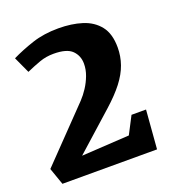

<svg xmlns="http://www.w3.org/2000/svg" viewBox="-121 -725 752 820"><g transform="rotate(-20 255.0 -315.0)"><path d="M24 0 -3 -77 219 -307Q236 -325 251 -348Q266 -371 276 -397.5Q286 -424 286 -451Q286 -487 262 -511Q238 -535 178 -535Q144 -535 114.5 -524.5Q85 -514 51 -499L17 -573Q62 -595 115 -612.5Q168 -630 234 -630Q294 -630 341.5 -615Q389 -600 417 -564.5Q445 -529 445 -467Q445 -427 432 -390Q419 -353 390.5 -316Q362 -279 315 -237L144 -84L361 -97L402 -176H468L454 0Z"/></g></svg>

Font: Manuale ExtraBold
Style: Regular
Weight: 800
Version: Version 1.002